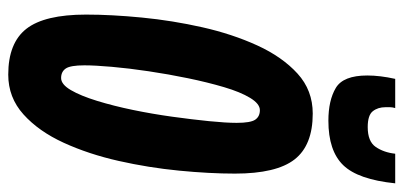

<svg xmlns="http://www.w3.org/2000/svg" viewBox="-270 -674 955 454"><g transform="rotate(90 207.0 -447.5)"><path d="M157 10Q82 10 48.5 -33Q15 -76 15 -174Q15 -234 22 -306Q29 -378 45 -449Q61 -520 88 -579Q115 -638 154.5 -674Q194 -710 249 -710Q324 -710 357.5 -667Q391 -624 391 -526Q391 -466 384 -394Q377 -322 361 -251Q345 -180 318 -121Q291 -62 251 -26Q211 10 157 10ZM165 -115Q180 -115 193.5 -138Q207 -161 219 -200Q231 -239 240.5 -285Q250 -331 256.5 -378Q263 -425 267 -465Q271 -505 271 -530Q271 -563 263.5 -574Q256 -585 241 -585Q226 -585 212 -562Q198 -539 186.5 -500Q175 -461 165.5 -415Q156 -369 149 -322Q142 -275 138.5 -235Q135 -195 135 -170Q135 -137 142.5 -126Q150 -115 165 -115ZM266 -747Q218 -747 188.5 -764.5Q159 -782 159 -839Q159 -869 167 -905H236Q234 -898 234 -893Q234 -888 234 -882Q234 -864 243.5 -852Q253 -840 281 -840Q315 -840 328 -859Q341 -878 344 -905H414Q405 -817 371 -782Q337 -747 266 -747Z"/></g></svg>

Font: Georama ExtraCondensed
Style: Bold Italic
Weight: 700
Width: 2
Italic angle: -9°
Designer: Jean-Baptiste Levee
Foundry: Production Type
Version: Version 1.000